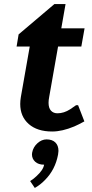

<svg xmlns="http://www.w3.org/2000/svg" viewBox="-20 -640 455 949"><path d="M80 -126Q80 -142 83 -160L127 -410H62L72 -470L249 -620H304L283 -500H398L382 -410H267L223 -160Q220 -145 220 -132Q220 -106 232 -93Q244 -80 264 -80Q296 -80 327 -100Q341 -109 356 -120H366L397 -40Q368 -24 347 -15Q287 10 238 10Q164 10 122 -27Q80 -64 80 -126ZM129 255Q148 243 160 231Q194 200 198 174Q170 174 154 159.5Q138 145 138 123L139 114Q144 87 165 68Q186 49 210 49Q238 49 253.5 64Q269 79 269 106Q269 112 267 124Q253 199 202 250Q180 273 152 289Z"/></svg>

Font: Scada
Style: Bold Italic
Weight: 700
Italic angle: -10°
Version: Version 4.000